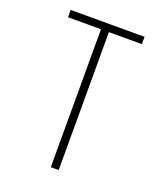

<svg xmlns="http://www.w3.org/2000/svg" viewBox="-136 -824 772 913"><g transform="rotate(20 250.0 -367.5)"><path d="M230 0V-698H63V-735H437V-698H270V0Z"/></g></svg>

Font: Iosevka SS18 Extralight
Style: Regular
Weight: 200
Monospace: yes
Designer: Belleve Invis
Foundry: Belleve Invis
Version: Version 25.1.1; ttfautohint (v1.8.4)